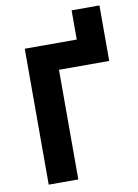

<svg xmlns="http://www.w3.org/2000/svg" viewBox="-93 -909 700 971"><g transform="rotate(-10 257.0 -424.0)"><path d="M77 -698H344V-848H487V-563H229V0H77Z"/></g></svg>

Font: Plexus Sans Bold
Style: Regular
Weight: 700
Version: Version 2.001;PS 002.001;hotconv 1.0.70;makeotf.lib2.5.58329